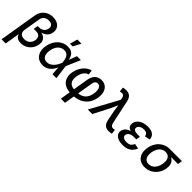

<svg xmlns="http://www.w3.org/2000/svg" viewBox="188 -2008 3462 3462"><g transform="rotate(45 1918.5 -277.5)"><path d="M-7.8 204.1 112.3 -522.5Q123.5 -588.4 158.4 -636.7Q193.4 -685.1 247.1 -711.2Q300.8 -737.3 368.7 -737.3Q433.6 -737.3 480.7 -712.4Q527.8 -687.5 550.3 -643.3Q572.8 -599.1 563 -541Q554.2 -485.8 522.7 -450.9Q491.2 -416 441.2 -397.9Q391.1 -379.9 327.6 -375L333 -403.8Q380.9 -400.4 421.9 -388.4Q462.9 -376.5 491.7 -353.8Q520.5 -331.1 533.4 -295.4Q546.4 -259.8 537.6 -208.5Q527.3 -145 491.7 -95.9Q456.1 -46.9 402.3 -18.8Q348.6 9.3 283.7 9.3Q241.2 9.3 209.2 -4.6Q177.2 -18.6 159.2 -47.6Q141.1 -76.7 139.2 -123L151.9 -124.5L97.7 204.1ZM276.9 -86.4Q318.4 -86.4 351.3 -101.8Q384.3 -117.2 405.8 -145.8Q427.2 -174.3 433.6 -213.4Q443.4 -272 416.3 -305.9Q389.2 -339.8 333 -339.8H269L283.7 -425.8H320.8Q356.9 -425.8 385.5 -438.7Q414.1 -451.7 432.9 -476.3Q451.7 -501 457.5 -534.7Q465.8 -583.5 438.7 -611.8Q411.6 -640.1 357.9 -640.1Q320.8 -640.1 291.3 -626.7Q261.7 -613.3 243.2 -588.9Q224.6 -564.5 218.8 -530.8L165.5 -207Q159.7 -172.9 170.2 -145.8Q180.7 -118.7 207.5 -102.5Q234.4 -86.4 276.9 -86.4Z M843.8 11.7Q770.5 11.7 720.7 -24.2Q670.9 -60.1 649.7 -123.5Q628.4 -187 642.1 -269.5Q656.2 -353.5 697.3 -416.5Q738.3 -479.5 799.1 -514.6Q859.9 -549.8 933.6 -549.8Q988.3 -549.8 1023.2 -531Q1058.1 -512.2 1077.6 -481.9Q1097.2 -451.7 1105.2 -417Q1113.3 -382.3 1114.3 -350.6H1150.4L1151.9 -273.4L1187 0H1086.4L1066.4 -272.9Q1064.5 -302.2 1058.1 -334.5Q1051.8 -366.7 1037.8 -395Q1023.9 -423.3 998.5 -440.9Q973.1 -458.5 932.1 -458.5Q886.7 -458.5 848.9 -435.5Q811 -412.6 785.6 -370.1Q760.3 -327.6 750.5 -268.6Q741.2 -210.9 750.7 -168.7Q760.3 -126.5 787.8 -103.5Q815.4 -80.6 859.4 -80.6Q899.9 -80.6 933.1 -98.6Q966.3 -116.7 992.2 -145.5Q1018.1 -174.3 1036.4 -207.3Q1054.7 -240.2 1065.9 -270L1168.9 -542.5H1269L1151.4 -270L1125 -195.3H1091.8Q1078.1 -163.6 1058.3 -127.7Q1038.6 -91.8 1009.8 -60.1Q981 -28.3 940.2 -8.3Q899.4 11.7 843.8 11.7ZM920.4 -612.8 961.4 -759.3H1066.9L989.7 -612.8Z M1505.4 204.1 1601.1 -376.5Q1610.4 -431.6 1634.8 -470.9Q1659.2 -510.3 1698 -531.5Q1736.8 -552.7 1789.6 -552.7Q1855.5 -552.7 1899.9 -518.8Q1944.3 -484.9 1962.4 -423.8Q1980.5 -362.8 1966.8 -281.7Q1951.2 -188.5 1901.9 -122.8Q1852.5 -57.1 1775.9 -22.7Q1699.2 11.7 1601.6 11.7H1568.4Q1474.1 11.7 1412.4 -23.4Q1350.6 -58.6 1325 -122.6Q1299.3 -186.5 1313 -271.5Q1324.2 -337.4 1355.5 -395.3Q1386.7 -453.1 1433.8 -493.7Q1481 -534.2 1539.1 -548.3L1552.2 -460.4Q1519 -452.1 1491.9 -427.7Q1464.8 -403.3 1446.8 -365.5Q1428.7 -327.6 1420.4 -279.3Q1409.7 -213.4 1424.8 -168.9Q1439.9 -124.5 1480.2 -102.3Q1520.5 -80.1 1584 -80.1H1617.2Q1686 -80.1 1736.3 -102.1Q1786.6 -124 1817.9 -169.4Q1849.1 -214.8 1860.8 -284.2Q1869.1 -335.4 1863.3 -375.5Q1857.4 -415.5 1837.6 -438.5Q1817.9 -461.4 1783.2 -461.4Q1761.2 -461.4 1745.8 -451.2Q1730.5 -440.9 1720.9 -422.4Q1711.4 -403.8 1707.5 -378.9L1610.8 204.1Z M1986.8 0 2283.7 -545.9 2278.3 -576.2Q2272.9 -608.9 2261 -625Q2249 -641.1 2229.2 -644.5Q2209.5 -647.9 2180.2 -642.1L2164.1 -640.1L2155.3 -727.5Q2167.5 -731.9 2188.2 -734.9Q2209 -737.8 2232.4 -737.8Q2272.9 -737.8 2303 -724.4Q2333 -710.9 2352.8 -682.1Q2372.6 -653.3 2382.3 -607.9L2480.5 -152.3Q2487.8 -119.1 2500.5 -102.5Q2513.2 -85.9 2532.2 -82.3Q2551.3 -78.6 2577.1 -84L2592.8 -86.4L2601.6 0Q2590.8 3.9 2570.6 7.3Q2550.3 10.7 2526.4 10.7Q2486.8 10.7 2457 -3.2Q2427.2 -17.1 2408.2 -45.7Q2389.2 -74.2 2379.9 -119.6L2342.3 -307.1Q2332.5 -358.4 2327.4 -407.7Q2322.3 -457 2316.4 -506.8H2348.6Q2326.7 -457.5 2306.4 -407.5Q2286.1 -357.4 2260.3 -307.1L2102.1 0Z M2881.3 9.8Q2815.9 9.8 2767.3 -9.5Q2718.8 -28.8 2694.8 -64Q2670.9 -99.1 2678.7 -147.5Q2683.1 -172.9 2697.5 -197.3Q2711.9 -221.7 2739 -241.2Q2766.1 -260.7 2808.3 -272.5Q2850.6 -284.2 2910.2 -284.2H2993.7L2986.3 -238.3H2918.5Q2882.3 -238.3 2854.5 -227.8Q2826.7 -217.3 2809.8 -198.7Q2793 -180.2 2789.1 -156.7Q2782.7 -121.1 2812.3 -99.4Q2841.8 -77.6 2898.4 -77.6Q2936 -77.6 2960.7 -87.4Q2985.4 -97.2 3001.5 -116.5Q3017.6 -135.7 3028.3 -163.6L3126 -145Q3107.9 -96.7 3075 -61.8Q3042 -26.9 2993.7 -8.5Q2945.3 9.8 2881.3 9.8ZM2907.2 -261.2Q2850.1 -261.2 2813.5 -271.5Q2776.9 -281.7 2756.8 -300Q2736.8 -318.4 2731 -341.8Q2725.1 -365.2 2729.5 -391.6Q2738.3 -441.9 2772.2 -477.3Q2806.2 -512.7 2858.2 -531.2Q2910.2 -549.8 2973.1 -549.8Q3034.2 -549.8 3074.5 -532.7Q3114.7 -515.6 3136 -483.9Q3157.2 -452.1 3160.2 -407.7L3057.1 -386.7Q3054.2 -422.4 3030.5 -442.6Q3006.8 -462.9 2958.5 -462.9Q2907.7 -462.9 2873.5 -441.4Q2839.4 -419.9 2834.5 -385.3Q2830.1 -354.5 2855 -336.2Q2879.9 -317.9 2932.1 -317.9H2999L2989.7 -261.2Z M3443.4 11.2Q3366.7 11.2 3315.4 -23.7Q3264.2 -58.6 3243.2 -121.3Q3222.2 -184.1 3235.8 -267.6Q3249.5 -350.6 3291.3 -412.4Q3333 -474.1 3395.8 -508.3Q3458.5 -542.5 3535.2 -542.5H3845.2L3831.1 -455.6H3597.2L3520.5 -451.7Q3471.7 -451.7 3435.3 -427.2Q3398.9 -402.8 3376.2 -361.3Q3353.5 -319.8 3344.2 -267.6Q3335.9 -216.3 3344.5 -173.3Q3353 -130.4 3381.1 -104.7Q3409.2 -79.1 3458 -79.1Q3507.3 -79.1 3543.9 -104.5Q3580.6 -129.9 3603.8 -172.9Q3627 -215.8 3635.3 -267.6Q3644.5 -320.8 3635.3 -362.3Q3626 -403.8 3597.7 -427.7Q3569.3 -451.7 3520.5 -451.7L3525.4 -480.5Q3581.1 -480.5 3625.5 -466.6Q3669.9 -452.6 3699 -424.1Q3728 -395.5 3739.5 -352.5Q3751 -309.6 3741.2 -251Q3729 -175.8 3687.5 -116.5Q3646 -57.1 3583.3 -22.9Q3520.5 11.2 3443.4 11.2Z"/></g></svg>

Font: Inter 16pt Medium
Style: Italic
Weight: 500
Italic angle: -9.3988°
Version: Version 4.001;git-66647c0bb